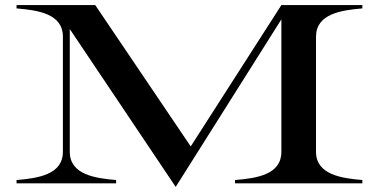

<svg xmlns="http://www.w3.org/2000/svg" viewBox="-20 -720 1488 754"><path d="M1403 -687V-700H1085L729 -145L354 -700H45V-687C129 -680 227 -666 227 -576V-124C227 -34 129 -20 45 -13V0H436V-13C354 -20 254 -34 254 -124V-606L670 14L1085 -644V-124C1085 -34 988 -20 903 -13V0H1403V-13C1321 -20 1221 -34 1221 -124V-576C1221 -666 1321 -680 1403 -687Z"/></svg>

Font: Sprat Extended Medium
Style: Regular
Weight: 500
Width: 9
Designer: Ethan Nakache
Foundry: Collletttivo
Version: Version 2.000;Glyphs 3.2 (3217)